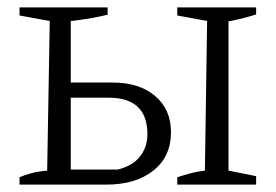

<svg xmlns="http://www.w3.org/2000/svg" viewBox="-20 -501 749 521"><path d="M461 0V-20Q479 -26 498 -31Q517 -36 536 -38L542 -444L461 -459V-481H675V-462Q657 -456 639 -451.5Q621 -447 600 -443V-38L675 -23V0ZM33 0V-20Q46 -26 65 -31Q84 -36 108 -38L115 -444L33 -459V-481H272V-461Q221 -449 172 -444V-277H286Q358 -277 401 -240.5Q444 -204 444 -142Q444 -76 396 -38Q348 0 268 0ZM172 -41H300Q340 -51 360 -76.5Q380 -102 380 -137Q380 -236 274 -236H172Z"/></svg>

Font: Piazzolla Light
Style: Regular
Weight: 300
Designer: Juan Pablo del Peral
Foundry: Huerta Tipografica
Version: Version 1.330